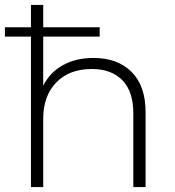

<svg xmlns="http://www.w3.org/2000/svg" viewBox="-20 -762 713 782"><path d="M573 -305V0H523V-301Q523 -389 478.5 -435Q434 -481 354 -481Q262 -481 209 -426Q156 -371 156 -278V0H106V-742H156V-413Q183 -467 236 -496.5Q289 -526 361 -526Q459 -526 516 -469Q573 -412 573 -305ZM0 -651H386V-613H0Z"/></svg>

Font: Montserrat Alternates Light
Style: Regular
Weight: 300
Designer: Julieta Ulanovsky
Foundry: Julieta Ulanovsky
Version: Version 7.200